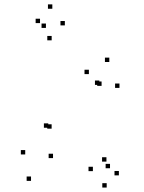

<svg xmlns="http://www.w3.org/2000/svg" viewBox="-20 -803 660 877"><path d="M523 -2V-22H503V-2ZM466.2 -64.8V-84.8H446.2V-64.8ZM482.5 -34.5V-54.5H462.5V-34.5ZM525.7 -401.5V-421.5H505.7V-401.5ZM479.3 -519.8V-539.8H459.3V-519.8ZM386 -464.5V-484.5H366V-464.5ZM215.8 -215.3V-235.3H195.8V-215.3ZM200.5 -219.5V-239.5H180.5V-219.5ZM276.2 -687V-707H256.2V-687ZM219 -763V-783H199V-763ZM162.8 -697.5V-717.5H142.8V-697.5ZM216 -618.8V-638.8H196V-618.8ZM189.8 -675.5V-695.5H169.8V-675.5ZM95.2 -97.5V-117.5H75.2V-97.5ZM121.7 23.2V3.2H101.7V23.2ZM222.2 -80.8V-100.8H202.2V-80.8ZM433.7 -415.2V-435.2H413.7V-415.2ZM444 -410.8V-430.8H424V-410.8ZM404.3 -21.3V-41.3H384.3V-21.3ZM467.3 53.7V33.7H447.3V53.7Z"/></svg>

Font: Monaspace Radon Dots Var
Style: Regular
Weight: 400
Designer: Riley Cran and the Lettermatic Team
Version: Version 1.100 (Monaspace Radon Dots)